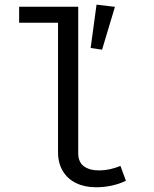

<svg xmlns="http://www.w3.org/2000/svg" viewBox="-20 -786 655 818"><path d="M313.3 -133.3Q313.3 -95.4 337.2 -77.7Q361 -60 402.6 -60Q446.2 -60 493.3 -79L516.4 -15.9Q491.8 -3.6 459 4.1Q426.2 11.8 388.2 11.8Q340.5 11.8 303.8 -6.2Q267.2 -24.1 247.2 -57.9Q227.2 -91.8 227.2 -137.9V-689.2H61.5V-757.4H313.3ZM366.2 -581.5 391.3 -766.2 469.7 -756.9 414.9 -574.4Z"/></svg>

Font: Fira Code
Style: Regular
Weight: 400
Designer: Carrois Corporate, Edenspiekermann AG, Nikita Prokopov
Foundry: Carrois Corporate, Edenspiekermann AG, Nikita Prokopov
Version: Version 5.002